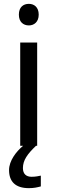

<svg xmlns="http://www.w3.org/2000/svg" viewBox="-20 -757 298 997"><path d="M130 -737C101 -737 78 -720 78 -681C78 -643 101 -625 130 -625C157 -625 181 -643 181 -681C181 -720 157 -737 130 -737ZM99 116C99 75 122 43 167 0H173V-536H85V0H100C64 30 27 78 27 126C27 185 59 220 130 220C156 220 173 216 192 211V155C181 157 166 161 144 161C116 161 99 146 99 116Z"/></svg>

Font: Noto Sans Gurmukhi UI
Style: Regular
Weight: 400
Designer: Jelle Bosma - Monotype Design Team
Foundry: Monotype Imaging Inc.
Version: Version 2.004